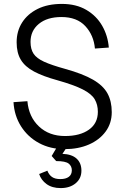

<svg xmlns="http://www.w3.org/2000/svg" viewBox="-20 -746 640 981"><path d="M310 16Q237 16 179.5 -15Q122 -46 87.5 -100.5Q53 -155 49 -224L120 -229Q127 -149 179 -100Q231 -51 312 -51Q389 -51 434.5 -83.5Q480 -116 480 -175Q480 -211 464 -238.5Q448 -266 403 -289Q358 -312 273 -336Q200 -356 154 -380.5Q108 -405 86.5 -440.5Q65 -476 65 -530Q65 -587 93 -631Q121 -675 172.5 -700.5Q224 -726 296 -726Q369 -726 421 -695.5Q473 -665 502 -614.5Q531 -564 536 -503L465 -498Q459 -566 416 -612.5Q373 -659 294 -659Q221 -659 178.5 -624Q136 -589 136 -532Q136 -495 151.5 -471.5Q167 -448 205.5 -430.5Q244 -413 313 -394Q403 -369 455 -339Q507 -309 529 -269Q551 -229 551 -173Q551 -116 519.5 -73.5Q488 -31 434 -7.5Q380 16 310 16ZM290 215Q246 215 218 194.5Q190 174 180 143L222 126Q230 147 245.5 158Q261 169 288 169Q316 169 331.5 157.5Q347 146 347 124Q347 103 331 90Q315 77 267 77L244 51L279 -8H331L299 40Q347 42 371.5 64.5Q396 87 396 126Q396 166 366.5 190.5Q337 215 290 215Z"/></svg>

Font: Geist Mono Light
Style: Regular
Weight: 300
Monospace: yes
Designer: Basement.studio, Andrés Briganti, Mateo Zaragoza
Foundry: Basement.studio, Vercel, Andrés Briganti, Guido Ferreyra, Mateo Zaragoza
Version: Version 1.500; ttfautohint (v1.8.4.7-5d5b)